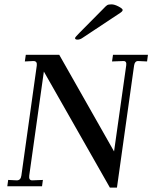

<svg xmlns="http://www.w3.org/2000/svg" viewBox="-20 -846 692 872"><path d="M651.9 -597.2 647.9 -566.9 606.9 -568.8Q591.8 -568.8 588.9 -547.9L511.2 5.9H479L179.2 -521L112.8 -48.8Q109.9 -26.9 126 -26.9L174.8 -28.8L170.9 0H13.2L17.1 -28.8L56.2 -26.9Q74.2 -26.9 77.1 -48.8L147 -547.9Q149.9 -568.8 131.8 -568.8L92.8 -566.9L97.2 -597.2H249L498 -158.2L553.2 -548.8Q556.2 -568.8 541 -568.8L488.8 -566.9L493.2 -597.2ZM526.9 -788.1 356 -674.8Q343.8 -666 332.3 -666Q320.8 -666 320.8 -672.9Q320.8 -676.8 340.8 -696.8L448.2 -805.2Q460.4 -818.4 466.3 -822.3Q472.2 -826.2 486.1 -826.2Q500 -826.2 518.6 -816.4Q537.1 -806.6 537.1 -800.8Q537.1 -794.9 526.9 -788.1Z"/></svg>

Font: Unna-Italic
Style: Italic
Weight: 400
Italic angle: -8°
Designer: Jorge de Buen U.
Foundry: Omnibus-Type
Version: Version 2.006;PS 002.006;hotconv 1.0.70;makeotf.lib2.5.58329